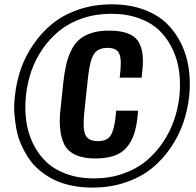

<svg xmlns="http://www.w3.org/2000/svg" viewBox="-20 -854 902 885"><path d="M419.9 -123.5Q362.8 -123.5 326.7 -140.9Q290.5 -158.2 275.6 -189.5Q260.7 -220.7 256.8 -265.1Q255.4 -280.8 255.4 -297.4Q255.4 -328.6 260.3 -363.8L271.5 -471.7Q276.9 -520.5 285.2 -556.2Q293.5 -591.8 308.8 -622.8Q324.2 -653.8 346.7 -672.6Q369.1 -691.4 402.8 -702.1Q436.5 -712.9 481.9 -712.9Q533.7 -712.9 566.7 -700.9Q599.6 -689 616.2 -665Q632.3 -640.6 636.7 -605.5Q638.7 -589.4 638.7 -571.3Q638.7 -548.8 635.7 -523.4L632.8 -496.1H531.7L534.7 -523.9Q536.6 -543.9 536.6 -560.5Q537.1 -593.8 528.3 -609.4Q515.6 -633.3 475.6 -633.3Q430.7 -633.3 412.1 -603.5Q393.6 -573.7 385.3 -493.7L368.7 -337.4Q365.7 -308.1 365.7 -286.1Q365.2 -249 374 -231.4Q387.7 -203.6 431.2 -203.6Q473.6 -203.6 490 -229.7Q506.3 -255.9 512.2 -312L515.6 -343.8H616.7L614.3 -318.8Q609.4 -270 597.9 -235.8Q586.4 -201.7 564.5 -175.3Q542.5 -148.9 506.6 -136.2Q470.7 -123.5 419.9 -123.5ZM413.1 -31.7Q484.4 -31.7 545.9 -53Q607.4 -74.2 651.9 -110.6Q696.3 -147 729.7 -196Q763.2 -245.1 782 -299.3Q800.8 -353.5 807.1 -412.1Q809.6 -438 809.6 -463.4Q809.6 -494.6 805.7 -524.9Q798.3 -579.1 775.4 -627.7Q752.4 -676.3 715.6 -712.4Q678.7 -748.5 621.6 -769.5Q564.5 -790.5 493.2 -790.5Q421.4 -790.5 359.9 -769.5Q298.3 -748.5 253.7 -712.4Q209 -676.3 175.8 -627.7Q142.6 -579.1 124 -524.9Q105.5 -470.7 99.6 -412.1Q96.7 -384.3 96.7 -357.9Q96.7 -328.1 100.6 -299.3Q107.4 -245.1 130.4 -196Q153.3 -147 190.2 -110.6Q227.1 -74.2 284.2 -53Q341.3 -31.7 413.1 -31.7ZM406.2 10.7Q354 10.7 308.1 1Q262.2 -8.8 226.8 -26.6Q191.4 -44.4 161.9 -69.3Q132.3 -94.2 112.3 -124.3Q92.3 -154.3 77.1 -188.7Q62 -223.1 55.4 -260Q48.8 -296.9 45.9 -335Q44.9 -347.7 45.4 -360.8Q45.4 -386.2 48.8 -411.6Q55.2 -474.6 75.4 -533.9Q95.7 -593.3 133.1 -648.2Q170.4 -703.1 220.5 -744.1Q270.5 -785.2 341.3 -809.6Q412.1 -834 495.1 -834Q577.6 -834 643.3 -809.6Q709 -785.2 750.2 -744.1Q791.5 -703.1 817.4 -648.4Q842.8 -593.8 850.6 -534.2Q855 -501.5 855 -467.3Q855 -439.9 852.1 -411.6Q845.2 -348.6 825.2 -289.3Q805.2 -230 768.1 -175Q731 -120.1 680.9 -79.1Q630.9 -38.1 560.1 -13.7Q489.3 10.7 406.2 10.7Z"/></svg>

Font: Oswald
Style: Regular
Weight: 400
Designer: Vernon Adams
Foundry: Vernon Adams
Version: 3.0; ttfautohint (v0.94.23-7a4d-dirty) -l 8 -r 50 -G 200 -x 